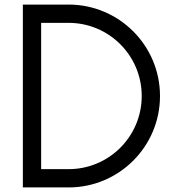

<svg xmlns="http://www.w3.org/2000/svg" viewBox="-20 -820 760 840"><path d="M280 -720C457 -720 600 -577 600 -400C600 -223 457 -80 280 -80H160V-720ZM280 0C501 0 680 -179 680 -400C680 -621 501 -800 280 -800H80V0Z"/></svg>

Font: Gauge
Style: Regular
Weight: 400
Designer: Daniel Pimley
Foundry: Daniel Pimley
Version: Version 1.004;PS 001.001;hotconv 1.0.56